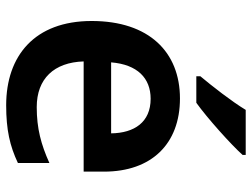

<svg xmlns="http://www.w3.org/2000/svg" viewBox="-117 -689 816 622"><g transform="rotate(90 291.0 -378.0)"><path d="M482 -756V-766H336C309 -721 258 -656 227 -619V-606H313C362 -641 449 -719 482 -756ZM299 -553C149 -553 48 -453 48 -267C48 -82 161 10 321 10C401 10 453 -2 508 -28V-130C448 -103 396 -89 327 -89C235 -89 182 -145 179 -241H536V-307C536 -461 446 -553 299 -553ZM300 -458C376 -458 411 -405 412 -330H182C189 -415 233 -458 300 -458Z"/></g></svg>

Font: Noto Kufi Arabic SemiBold
Style: Regular
Weight: 600
Designer: Monotype Design Team, David Williams, Khaled Hosny
Foundry: Google LLC
Version: Version 2.109